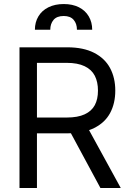

<svg xmlns="http://www.w3.org/2000/svg" viewBox="-20 -945 648 965"><path d="M78 -707.2H318.4Q398.8 -707.2 452.9 -679.6Q506.9 -651.9 533.1 -603.1Q559.4 -554.2 559.4 -489.6Q559.4 -425.4 533.5 -377.1Q507.6 -328.7 453.7 -301.8Q399.9 -274.9 319.8 -274.9H126.4V-354.3H315.6Q370.9 -354.3 405.7 -370.5Q440.6 -386.7 456.5 -416.6Q472.4 -446.5 472.4 -489.6Q472.4 -533.1 456.5 -564.2Q440.6 -595.3 405.4 -612.2Q370.2 -629.1 314.9 -629.1H165.7V0H78ZM587 0H484.8L313.5 -317.7H413ZM300.4 -924.7Q344.3 -924.7 376.6 -908.5Q408.8 -892.3 426.1 -862.7Q443.4 -833.2 443.4 -795.6H366.7Q366.7 -826 350.1 -845.3Q333.6 -864.6 300.4 -864.6Q265.5 -864.6 249.1 -845Q232.7 -825.3 232.7 -795.6H155.4Q155.4 -833.2 173 -862.7Q190.6 -892.3 223.6 -908.5Q256.6 -924.7 300.4 -924.7Z"/></svg>

Font: Pretendard Variable
Style: Regular
Weight: 400
Designer: Base glyphs from Inter by Rasmus Andersson; Hangul glyphs from Noto Sans CJK(Source Han Sans) by Jang Soo-young and Kang
Foundry: Kil Hyung-jin
Version: Version 1.100;FEAKit 1.0